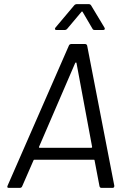

<svg xmlns="http://www.w3.org/2000/svg" viewBox="-20 -914 629 934"><path d="M464 -8 440 -134Q440 -137 437 -137H147Q144 -137 143 -134L88 -8Q85 0 76 0H23Q12 0 17 -11L315 -692Q316 -696 320 -698Q324 -700 327 -700H393Q397 -700 400 -698Q403 -696 404 -692L536 -11V-9Q536 0 527 0H474Q466 0 464 -8ZM173 -195H424Q426 -195 427.5 -197Q429 -199 428 -200L352 -608Q351 -610 349.5 -610Q348 -610 346 -608L170 -200Q169 -198 170 -196.5Q171 -195 173 -195ZM250 -780 341 -888Q346 -894 355 -894H411Q419 -894 423 -888L488 -780L490 -775Q490 -768 481 -768H442Q432 -768 430 -774L382 -856Q381 -858 379 -858Q377 -858 376 -856L307 -774Q302 -768 294 -768H255Q249 -768 247.5 -771.5Q246 -775 250 -780Z"/></svg>

Font: Barlow
Style: Italic
Weight: 400
Italic angle: -7°
Designer: Jeremy Tribby
Foundry: Tribby Type
Version: Version 1.408